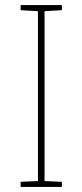

<svg xmlns="http://www.w3.org/2000/svg" viewBox="-20 -734 323 754"><path d="M223 0V-20L155 -23V-690L223 -694V-714H61V-694L129 -690V-23L61 -20V0Z"/></svg>

Font: Noto Sans Telugu Thin
Style: Regular
Weight: 100
Designer: Jelle Bosma - Monotype Design Team
Foundry: Monotype Imaging Inc.
Version: Version 2.005